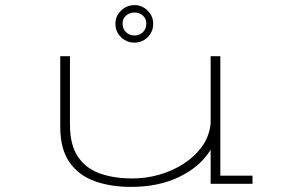

<svg xmlns="http://www.w3.org/2000/svg" viewBox="-20 -720 1140 752"><path d="M493 12Q412.5 12 350 -10.8Q287.5 -33.5 251.8 -85Q216 -136.5 216 -223V-500H254V-233Q254 -153 284.8 -106.8Q315.5 -60.5 370.8 -40.8Q426 -21 499 -21Q551 -21 602.8 -35.5Q654.5 -50 698.2 -78Q742 -106 770.8 -145.5Q799.5 -185 805 -235.5V-500H843V-32H969V0H805V-133.5Q765 -68 683.8 -28Q602.5 12 493 12ZM507 -553Q476.5 -553 454.2 -574.2Q432 -595.5 432 -627Q432 -657 454.2 -678.5Q476.5 -700 507 -700Q536.5 -700 558.2 -678.5Q580 -657 580 -627Q580 -595.5 558.2 -574.2Q536.5 -553 507 -553ZM507 -581Q526 -581 539.5 -593.8Q553 -606.5 553 -628Q553 -647 539.5 -659Q526 -671 507 -671Q487.5 -671 473.8 -659Q460 -647 460 -628Q460 -606.5 473.8 -593.8Q487.5 -581 507 -581Z"/></svg>

Font: Trispace Expanded Thin
Style: Regular
Weight: 100
Width: 7
Designer: Tyler Finck
Foundry: Etcetera Type Company
Version: Version 1.210; ttfautohint (v1.8.3)